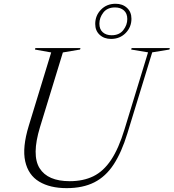

<svg xmlns="http://www.w3.org/2000/svg" viewBox="-20 -964 899 994"><path d="M187 -305.5Q143 -160.5 185 -93.2Q227 -26 341 -26Q411 -26 463.2 -51.5Q515.5 -77 555 -136Q594.5 -195 625 -295.5L746.5 -693L659 -707.5L661.5 -715H859L857 -707.5L768 -693L639.5 -273.5Q609.5 -175.5 568.5 -112.8Q527.5 -50 468.2 -20Q409 10 325 10Q239 10 182.8 -23.8Q126.5 -57.5 110.5 -128.8Q94.5 -200 129 -313L245 -692.5L161 -707.5L163 -715H396.5L394.5 -707.5L305.5 -692.5ZM578.5 -944.5Q614.5 -944.5 637.5 -923.2Q660.5 -902 660.5 -867Q660.5 -823.5 630.5 -793Q600.5 -762.5 555 -762.5Q519 -762.5 496 -783.8Q473 -805 473 -840Q473 -883.5 502.8 -914Q532.5 -944.5 578.5 -944.5ZM558 -781.5Q597.5 -781.5 618.2 -808Q639 -834.5 639 -865.5Q639 -894.5 621.5 -910Q604 -925.5 575.5 -925.5Q535.5 -925.5 515 -899Q494.5 -872.5 494.5 -841.5Q494.5 -812.5 512 -797Q529.5 -781.5 558 -781.5Z"/></svg>

Font: Newsreader Display Light
Style: Italic
Weight: 300
Italic angle: -17°
Designer: Hugues Gentile
Foundry: Production Type
Version: Version 1.001